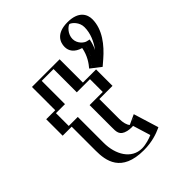

<svg xmlns="http://www.w3.org/2000/svg" viewBox="-229 -961 1114 1114"><g transform="rotate(-45 328.0 -404.5)"><path d="M127 -513V-704H304V-513H412V-378H304V-215C304 -167 316 -144 344 -144C367 -144 388 -160 388 -160L432 -17C432 -17 375 15 302 15C161 15 127 -90 127 -181V-378H53V-513ZM513 -824C563 -824 603 -784 603 -734C603 -641 536 -565 473 -513L433 -544C433 -544 480 -589 492 -654C454 -663 425 -694 425 -734C425 -784 465 -824 513 -824ZM142 -498H68V-393H142V-181C142 -92.9 172.4 0 302 0C351.8 0 393.3 -15.5 413.9 -24.8L379.2 -137.6C371.7 -134.1 357.9 -129 344 -129C302.6 -129 289 -166.8 289 -215V-393H397V-498H289V-689H142ZM513 -809C554.8 -809 588 -775.8 588 -734C588 -652.6 530.8 -582.4 472.6 -532.3L455 -545.9C470.7 -564.6 497.6 -602 506.8 -651.3L509.3 -665.3L495.5 -668.6C463.1 -676.3 440 -701.9 440 -734C440 -775.9 473.5 -809 513 -809ZM142 -498V-689H289V-498H397V-393H289V-215C289 -166.8 302.6 -129 344 -129C357.9 -129 371.7 -134.1 379.2 -137.6L413.9 -24.8C393.3 -15.5 351.8 0 302 0C172.4 0 142 -92.9 142 -181V-393H68V-498ZM513 -809C473.5 -809 440 -775.9 440 -734C440 -701.9 463.1 -676.3 495.5 -668.6L509.3 -665.3L506.8 -651.3C497.6 -602 470.7 -564.6 455 -545.9L472.6 -532.3C530.8 -582.4 588 -652.6 588 -734C588 -775.8 554.8 -809 513 -809ZM127 -513H53V-378H127V-181C127 -90.1 161.1 15 302 15C354.9 15 398.3 -1.4 420.1 -11.1L432.1 -16.6L388.5 -158.4L372.9 -151.2C366.6 -148.3 354.4 -144 344 -144C316.3 -144 304 -167.1 304 -215V-378H412V-513H304V-704H127ZM513 -824C465 -824 425 -784 425 -734C425 -693.7 454.1 -663.4 492 -654C482.9 -606.6 458.6 -573.5 443.5 -555.6L433.5 -543.6L473.1 -512.9L482.4 -520.9C541.7 -571.9 603 -645.4 603 -734C603 -784 563 -824 513 -824ZM167 -498V-689H264V-498H372V-393H264V-215C264 -175.3 261.4 -145.2 311.8 -132.7C321 -130.4 332.7 -129 344 -129C348.5 -129 356.8 -129.5 357.1 -129.5L390.4 -21.2C371.2 -12.4 333.5 0 302 0C215.9 0 167 -83.3 167 -181V-393H93V-498ZM513.4 -808.7C530.3 -804.1 563 -774.6 563 -734C563 -682.5 541.7 -636.3 512.2 -596.7C522.1 -615.9 529 -637 533.6 -661.9L513.4 -666.7C498.1 -670.3 465 -695.3 465 -734C465 -774.1 497.1 -803.8 513.4 -808.7ZM102 -513H28V-378H102V-181C102 -99.6 117.8 15 302 15C373.7 15 422.8 -5.4 444.6 -15.2L455.6 -20.1L408 -174.7L348.1 -147C347.9 -146.9 347.7 -146.8 347.7 -146.8C336.2 -157.8 329 -184.1 329 -215V-378H437V-513H329V-704H102ZM513 -824C421.6 -824 400 -772.3 400 -734C400 -701.3 418.8 -671.7 467.8 -657.5C457.7 -602.9 431.2 -567.5 412.1 -544.7L474.5 -496.4L509.3 -526.3C569.1 -577.8 628 -649.9 628 -734C628 -772.3 606 -824 513 -824Z"/></g></svg>

Font: Hussar Outliner
Style: Regular
Weight: 700
Foundry: Cannot Into Space Fonts
Version: Version 0.92